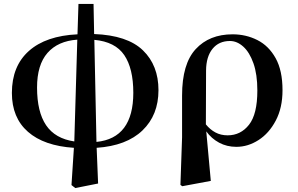

<svg xmlns="http://www.w3.org/2000/svg" viewBox="-20 -725 1502 969"><path d="M355 -11.2 370.1 -524.9Q272.5 -518.1 219.7 -458Q167 -397.9 167 -283.2Q167 -160.6 212.6 -93Q258.3 -25.4 355 -11.2ZM340.8 209 353 21Q202.1 11.2 121.1 -59.8Q40 -130.9 40 -255.9Q40 -391.6 126 -468Q211.9 -544.4 371.1 -551.8L376 -705.1H452.1L455.1 -553.2Q623 -546.9 701.4 -470.9Q779.8 -395 779.8 -270Q779.8 -144.5 699.2 -66.9Q618.7 10.7 467.8 21L475.1 201.2L359.9 224.1ZM456.1 -523.9 466.8 -8.8Q652.8 -27.3 652.8 -256.8Q652.8 -379.4 607.2 -446.8Q561.5 -514.2 456.1 -523.9Z M890.6 208 898.9 -32.2V-243.2Q898.9 -402.8 967.8 -477.3Q1036.6 -551.8 1153.8 -551.8Q1221.7 -551.8 1279.1 -522.7Q1336.4 -493.7 1371.1 -431.4Q1405.8 -369.1 1405.8 -270Q1405.8 -180.7 1371.8 -116.5Q1337.9 -52.2 1284.7 -18.1Q1231.4 16.1 1172.9 16.1Q1125 16.1 1085.9 -4.9Q1046.9 -25.9 1021 -62L1043.9 188L899.9 214.8ZM1019 -97.2Q1040 -71.3 1067.1 -56.6Q1094.2 -42 1128.9 -42Q1194.8 -42 1236.8 -95.5Q1278.8 -148.9 1278.8 -268.1Q1278.8 -350.1 1259 -405.8Q1239.3 -461.4 1207.8 -489.7Q1176.3 -518.1 1140.6 -518.1Q1084.5 -518.1 1052.5 -478.5Q1020.5 -439 1020 -369.1Z"/></svg>

Font: Source Han Serif TW
Style: Bold
Weight: 700
Designer: Ryoko NISHIZUKA Ë•øÂ°öÊ∂ºÂ≠ê (kana & ideographs); Frank Grie√ühammer (Latin, Greek & Cyrillic); Wenlong ZHANG Âº†ÊñáÈæô 
Foundry: Adobe
Version: Version 2.003;hotconv 1.1.1;makeotfexe 2.6.0